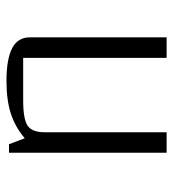

<svg xmlns="http://www.w3.org/2000/svg" viewBox="10 -558 548 609"><g transform="rotate(-90 284.5 -254.0)"><path d="M104 0V-500H131L150 -450Q185 -480 228 -494Q271 -508 331 -508Q401 -508 435.5 -490Q470 -472 470 -434V0H405V-455H270Q211 -455 190 -441Q169 -427 169 -387V0Z"/></g></svg>

Font: Changa ExtraLight
Style: Regular
Weight: 250
Designer: Eduardo Rodriguez Tunni
Foundry: Eduardo Rodriguez Tunni
Version: Version 3.002; ttfautohint (v1.8.2)